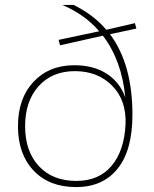

<svg xmlns="http://www.w3.org/2000/svg" viewBox="-20 -750 625 780"><path d="M534 -634 427 -611Q518 -489 518 -284Q518 -140 458 -65Q398 10 289 10Q180 10 116.5 -57Q53 -124 53 -237Q53 -350 116 -417.5Q179 -485 282 -485Q360 -485 413.5 -450.5Q467 -416 489 -354Q475 -504 398 -605L224 -566L218 -588L383 -623Q325 -691 233 -730H279Q360 -690 412 -629L528 -656ZM490 -245Q494 -343 435.5 -402Q377 -461 284 -461Q192 -461 137 -400Q82 -339 82 -237Q82 -135 138 -75Q194 -15 290 -15Q382 -15 433.5 -76.5Q485 -138 490 -245Z"/></svg>

Font: Elaine Sans ExtraLight
Style: Regular
Weight: 275
Designer: Wei Huang
Foundry: Wei Huang
Version: Version 2.001;December 24, 2019;FontCreator 12.0.0.2547 64-b